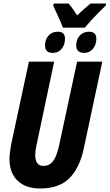

<svg xmlns="http://www.w3.org/2000/svg" viewBox="-20 -1066 626 1096"><path d="M339 -908Q330 -933 314.5 -967Q299 -1001 284 -1033L287 -1046H372Q382 -1033 394 -1017Q406 -1001 420 -978Q444 -1001 462.5 -1017Q481 -1033 497 -1046H586L583 -1034Q566 -1018 542.5 -994Q519 -970 497.5 -946.5Q476 -923 464 -908ZM282 -764Q237 -764 237 -806Q237 -841 257 -863Q277 -885 310 -885Q351 -885 351 -845Q351 -810 331.5 -787Q312 -764 282 -764ZM462 -764Q415 -764 415 -806Q415 -841 435.5 -863Q456 -885 488 -885Q530 -885 530 -845Q530 -811 510.5 -787.5Q491 -764 462 -764ZM209 10Q127 10 80.5 -34.5Q34 -79 34 -158Q34 -175 37 -197.5Q40 -220 44 -243L145 -714H289L189 -240Q185 -223 183 -208Q181 -193 181 -182Q181 -119 228 -119Q263 -119 284 -147.5Q305 -176 319 -243L420 -714H564L459 -222Q436 -110 377.5 -50Q319 10 209 10Z"/></svg>

Font: Noto Sans ExtraCondensed ExtraBold
Style: Italic
Weight: 800
Width: 2
Italic angle: -12°
Designer: Monotype Design Team
Foundry: Monotype Imaging Inc.
Version: Version 2.013; ttfautohint (v1.8.4.7-5d5b)